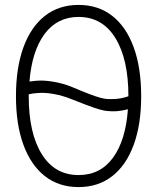

<svg xmlns="http://www.w3.org/2000/svg" viewBox="-20 -746 640 782"><path d="M300 16Q220 16 163 -28.5Q106 -73 75.5 -156Q45 -239 45 -354Q45 -470 75.5 -553.5Q106 -637 163 -681.5Q220 -726 300 -726Q380 -726 437 -681.5Q494 -637 524.5 -553.5Q555 -470 555 -354Q555 -239 524.5 -156Q494 -73 437 -28.5Q380 16 300 16ZM270 -393Q315 -374 342.5 -363.5Q370 -353 388 -348Q406 -343 419.5 -342.5Q433 -342 451 -343Q478 -345 503 -354Q503 -505 450 -591Q397 -677 300 -677Q213 -677 161.5 -607.5Q110 -538 100 -414Q113 -416 127 -417Q158 -420 198 -413Q238 -406 270 -393ZM300 -33Q389 -33 440.5 -104Q492 -175 501 -301Q479 -295 455 -293Q435 -292 415.5 -294Q396 -296 364 -307Q332 -318 274 -341Q238 -356 199.5 -363Q161 -370 132 -367Q114 -366 97 -362Q97 -362 97 -361Q97 -360 97 -354Q97 -204 150 -118.5Q203 -33 300 -33Z"/></svg>

Font: Geist Mono UltraLight
Style: Regular
Weight: 200
Monospace: yes
Designer: Basement.studio, Andrés Briganti, Mateo Zaragoza
Foundry: Basement.studio, Vercel, Andrés Briganti, Guido Ferreyra, Mateo Zaragoza
Version: Version 1.400; ttfautohint (v1.8.4.7-5d5b)